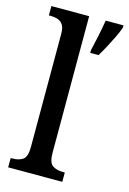

<svg xmlns="http://www.w3.org/2000/svg" viewBox="-117 -817 587 874"><g transform="rotate(15 176.5 -380.0)"><path d="M13 0V-44H23Q52 -44 70.5 -57Q89 -70 89 -116V-650Q89 -679 79 -693Q69 -707 54 -711.5Q39 -716 23 -716H13V-760H191V-116Q191 -70 210 -57Q229 -44 258 -44H268V0ZM239 -613Q247 -646 255 -685Q263 -724 269 -760H353V-750Q346 -729 333 -702Q320 -675 305.5 -648Q291 -621 278 -600H239Z"/></g></svg>

Font: Noto Serif Tamil Condensed Medium
Style: Italic
Weight: 500
Width: 3
Italic angle: -12°
Designer: Indian Type Foundry, Tom Grace, and the Monotype Design Team
Foundry: Monotype Imaging Inc.
Version: Version 2.003; ttfautohint (v1.8.4.7-5d5b)